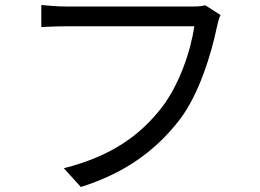

<svg xmlns="http://www.w3.org/2000/svg" viewBox="-20 -725 1040 767"><path d="M800 -704C781 -699 762 -699 747 -699H245C212 -699 173 -702 145 -705V-617C171 -618 205 -620 245 -620H756C743 -524 696 -385 625 -294C541 -187 429 -102 235 -53L303 22C487 -36 606 -129 697 -246C776 -349 824 -510 846 -615C850 -634 854 -651 861 -665Z"/></svg>

Font: Source Han Sans CN Regular
Style: Regular
Weight: 400
Designer: Ryoko NISHIZUKA (kana & ideographs); Paul D. Hunt (Latin, Greek & Cyrillic); Wenlong ZHANG (bopomofo); Sandoll Communica
Foundry: Adobe Systems Incorporated
Version: Version 1.004;PS 1.004;hotconv 1.0.82;makeotf.lib2.5.63406